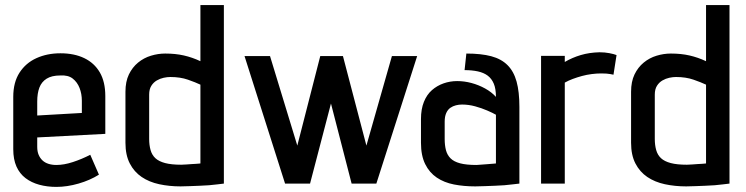

<svg xmlns="http://www.w3.org/2000/svg" viewBox="-20 -720 2925 753"><path d="M126 -144V-181L393 -195V-343Q393 -399 371.5 -436Q350 -473 310.5 -492Q271 -511 217 -511Q165 -511 123 -492Q81 -473 56.5 -435Q32 -397 32 -340V-135Q32 -95 44.5 -67Q57 -39 80 -21.5Q103 -4 134 4.5Q165 13 201 13Q243 13 288 0Q333 -13 368 -35L334 -113Q301 -96 266 -84.5Q231 -73 201 -73Q184 -73 170 -77.5Q156 -82 146.5 -91Q137 -100 131.5 -113Q126 -126 126 -144ZM301 -325V-277L126 -267V-322Q126 -354 134.5 -376.5Q143 -399 163 -411.5Q183 -424 216 -424Q247 -426 265 -412Q283 -398 292 -375Q301 -352 301 -325Z M858 0V-700H766V-480Q734 -495 701 -502.5Q668 -510 628 -510Q600 -510 572 -501.5Q544 -493 521.5 -474.5Q499 -456 485.5 -428Q472 -400 472 -360V-160Q472 -112 489 -79Q506 -46 535.5 -26Q565 -6 604.5 2.5Q644 11 688 11Q706 11 725 10Q744 9 763 8.5Q782 8 800 6.5Q818 5 833 3Q848 1 858 0ZM766 -388V-79Q766 -79 761.5 -78.5Q757 -78 749.5 -77.5Q742 -77 732 -76.5Q722 -76 711.5 -75Q701 -74 691 -74Q652 -74 627.5 -80.5Q603 -87 589.5 -99.5Q576 -112 570.5 -131.5Q565 -151 565 -175V-349Q565 -370 573.5 -383.5Q582 -397 595 -404.5Q608 -412 622 -415Q636 -418 648 -418Q687 -418 717 -407.5Q747 -397 766 -388Z M1325 -500H1236L1146 -149L1039 -500H939L1098 0H1196L1278 -314L1359 0H1456L1616 -500H1517L1417 -149Z M1925 -340Q1908 -359 1882.5 -373Q1857 -387 1829 -394.5Q1801 -402 1773 -402Q1745 -402 1719.5 -393Q1694 -384 1674 -366.5Q1654 -349 1642.5 -320.5Q1631 -292 1631 -253V-160Q1631 -110 1647.5 -76.5Q1664 -43 1693 -23.5Q1722 -4 1760.5 3.5Q1799 11 1844 11Q1862 11 1881.5 10Q1901 9 1920.5 8.5Q1940 8 1958 6.5Q1976 5 1991 3Q2006 1 2017 0V-301Q2017 -360 2006 -400Q1995 -440 1970.5 -464.5Q1946 -489 1906.5 -499.5Q1867 -510 1809 -510L1802 -445Q1831 -445 1854 -440Q1877 -435 1892.5 -423.5Q1908 -412 1916.5 -392Q1925 -372 1925 -340ZM1925 -270V-79Q1925 -79 1920.5 -78.5Q1916 -78 1908 -77.5Q1900 -77 1890 -76Q1880 -75 1869.5 -74.5Q1859 -74 1849 -73Q1809 -73 1784.5 -79.5Q1760 -86 1747 -99Q1734 -112 1729 -131Q1724 -150 1724 -175V-243Q1724 -263 1730 -276.5Q1736 -290 1746 -297Q1756 -304 1768 -307Q1780 -310 1792 -310Q1818 -310 1843.5 -303Q1869 -296 1891 -286.5Q1913 -277 1925 -270Z M2386 -427 2398 -504Q2388 -508 2370 -511.5Q2352 -515 2331 -515Q2291 -514 2257.5 -504Q2224 -494 2195 -477V-501H2102V0H2195V-396Q2209 -404 2226.5 -410.5Q2244 -417 2262.5 -422Q2281 -427 2300.5 -429.5Q2320 -432 2338 -432Q2361 -432 2373.5 -429.5Q2386 -427 2386 -427Z M2841 0V-700H2749V-480Q2717 -495 2684 -502.5Q2651 -510 2611 -510Q2583 -510 2555 -501.5Q2527 -493 2504.5 -474.5Q2482 -456 2468.5 -428Q2455 -400 2455 -360V-160Q2455 -112 2472 -79Q2489 -46 2518.5 -26Q2548 -6 2587.5 2.5Q2627 11 2671 11Q2689 11 2708 10Q2727 9 2746 8.5Q2765 8 2783 6.5Q2801 5 2816 3Q2831 1 2841 0ZM2749 -388V-79Q2749 -79 2744.5 -78.5Q2740 -78 2732.5 -77.5Q2725 -77 2715 -76.5Q2705 -76 2694.5 -75Q2684 -74 2674 -74Q2635 -74 2610.5 -80.5Q2586 -87 2572.5 -99.5Q2559 -112 2553.5 -131.5Q2548 -151 2548 -175V-349Q2548 -370 2556.5 -383.5Q2565 -397 2578 -404.5Q2591 -412 2605 -415Q2619 -418 2631 -418Q2670 -418 2700 -407.5Q2730 -397 2749 -388Z"/></svg>

Font: Advent Pro SemiBold
Style: Regular
Weight: 600
Designer: VivaRado, Andreas Kalpakidis
Foundry: VivaRado, Andreas Kalpakidis
Version: Version 3.000